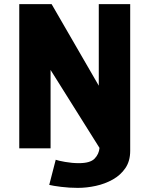

<svg xmlns="http://www.w3.org/2000/svg" viewBox="-20 -720 750 932"><path d="M357.5 192Q316.5 192 276.5 187Q236.5 182 219 177.5L250.5 55.5Q262.5 60 296.2 66Q330 72 363 72Q418 72 439.2 50Q460.5 28 463 -2L225.5 -380.5V0H73.5V-700H230.5L459.5 -304V-700H612V12Q612 61.5 588.8 95.8Q565.5 130 527.8 151.2Q490 172.5 445.5 182.2Q401 192 357.5 192Z"/></svg>

Font: League Mono
Style: Bold
Weight: 700
Width: 6
Designer: Tyler Finck
Foundry: The League of Moveable Type / Tyler Finck
Version: Version 2.300;RELEASE